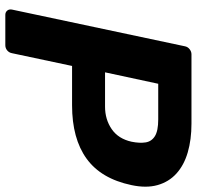

<svg xmlns="http://www.w3.org/2000/svg" viewBox="-29 -711 740 722"><g transform="rotate(90 341.0 -350.0)"><path d="M36 0Q26 0 20 -7Q14 -14 16 -25L154 -675Q156 -686 165 -693Q174 -700 184 -700H445Q505 -700 553 -686Q601 -672 632.5 -643.5Q664 -615 676 -572.5Q688 -530 676 -474Q652 -360 576.5 -305.5Q501 -251 376 -251H228L180 -25Q178 -14 169.5 -7Q161 0 150 0ZM252 -375H381Q429 -375 465.5 -400Q502 -425 513 -475Q519 -505 515.5 -527.5Q512 -550 492 -562.5Q472 -575 429 -575H295Z"/></g></svg>

Font: Rubik Light SemiBold
Style: Italic
Weight: 600
Italic angle: -12°
Version: Version 2.104